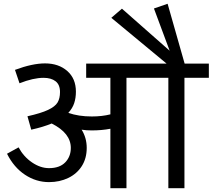

<svg xmlns="http://www.w3.org/2000/svg" viewBox="-20 -994 1123 1014"><path d="M954.1 -583V0H869.1V-583H647.9V0H563V-314Q516.1 -305.2 464.8 -305.2Q435.1 -305.2 411.1 -309.1Q438 -266.1 438 -212.9Q438 -157.7 412.1 -116.9Q386.2 -76.2 340.6 -54.2Q294.9 -32.2 238.8 -32.2Q170.9 -32.2 112.1 -71Q53.2 -109.9 17.1 -182.1L78.1 -215.8Q105 -166 149.4 -136Q193.8 -106 238.8 -106Q294.9 -106 324.5 -136.5Q354 -167 354 -212.9Q354 -291 252.9 -341.8Q210 -323.7 145 -309.1L125 -379.9Q196.8 -396 233.9 -413.6Q271 -431.2 283.9 -452.6Q296.9 -474.1 296.9 -507.8Q296.9 -546.9 273.4 -564.9Q250 -583 210 -583Q155.8 -583 83 -554.2L59.1 -625Q150.9 -659.2 217.8 -659.2Q289.6 -659.2 335.2 -619.1Q380.9 -579.1 380.9 -509.8Q380.9 -476.6 371.8 -449.2Q362.8 -421.9 340.8 -397.9Q395 -378.9 464.8 -378.9Q519 -378.9 563 -390.1V-583H435.1V-658.2H1083V-583ZM872.1 -647.9 567.9 -899.9 624 -948.2 876 -726.1 793 -949.2 865.2 -974.1 958 -647.9Z"/></svg>

Font: Sarala
Style: Regular
Weight: 400
Designer: Andres Torresi
Foundry: Huerta Tipografica
Version: Version 1.004;PS 001.003;hotconv 1.0.70;makeotf.lib2.5.58329